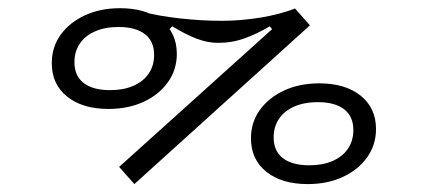

<svg xmlns="http://www.w3.org/2000/svg" viewBox="-20 -447 1064 478"><path d="M250 -175.8Q185.5 -175.8 147.2 -206.5Q108.9 -237.1 108.9 -289.5Q108.9 -329.8 131 -360.5Q153.2 -391.1 191.5 -408.9Q229.8 -426.6 279 -426.6Q343.5 -426.6 381.9 -396Q420.2 -365.3 420.2 -312.9Q420.2 -273.4 398 -242.3Q375.8 -211.3 337.5 -193.5Q299.2 -175.8 250 -175.8ZM254 -222.6Q287.9 -222.6 312.5 -233.5Q337.1 -244.4 350.4 -264.1Q363.7 -283.9 363.7 -310.5Q363.7 -344.4 340.7 -362.1Q317.7 -379.8 275 -379.8Q241.9 -379.8 216.9 -369Q191.9 -358.1 178.6 -338.3Q165.3 -318.5 165.3 -291.9Q165.3 -258.1 188.3 -240.3Q211.3 -222.6 254 -222.6ZM746 11.3Q681.5 11.3 643.1 -19.4Q604.8 -50 604.8 -102.4Q604.8 -142.7 627 -173.4Q649.2 -204 687.5 -221.8Q725.8 -239.5 775 -239.5Q839.5 -239.5 877.8 -208.9Q916.1 -178.2 916.1 -125.8Q916.1 -86.3 894 -55.2Q871.8 -24.2 833.5 -6.5Q795.2 11.3 746 11.3ZM750 -35.5Q783.9 -35.5 808.5 -46.4Q833.1 -57.3 846.4 -77Q859.7 -96.8 859.7 -123.4Q859.7 -157.3 836.7 -175Q813.7 -192.7 771 -192.7Q737.9 -192.7 712.9 -181.9Q687.9 -171 674.6 -151.2Q661.3 -131.5 661.3 -104.8Q661.3 -71 684.3 -53.2Q707.3 -35.5 750 -35.5ZM314.5 11.3 276.6 -31.5 714.5 -425.8 751.6 -383.9ZM522.6 -340.3Q496.8 -340.3 469.4 -350.8Q441.9 -361.3 408.9 -381.5L399.2 -371.8L337.9 -416.9Q374.2 -407.3 427.8 -401.2Q481.5 -395.2 532.3 -395.2Q579.8 -395.2 628.6 -403.2Q677.4 -411.3 714.5 -425.8L663.7 -366.9L651.6 -381.5Q620.2 -362.9 589.1 -351.6Q558.1 -340.3 522.6 -340.3Z"/></svg>

Font: Playfair 5pt SemiExpanded Light
Style: Italic
Weight: 300
Width: 6
Italic angle: -15.6°
Designer: Claus Eggers Sørensen
Foundry: Claus Eggers Sørensen
Version: Version 2.203